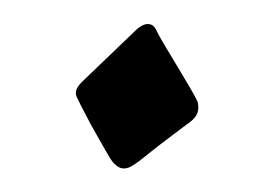

<svg xmlns="http://www.w3.org/2000/svg" viewBox="-20 -414 235 163"><path d="M147.5 -328.1Q148.4 -326.2 148.4 -322.8Q148.4 -318.8 146.2 -315.4Q144 -312 138.2 -308.1Q134.3 -305.2 127.4 -300Q120.6 -294.9 114 -289.8Q107.4 -284.7 102.3 -280.5Q97.2 -276.4 96.2 -275.9Q94.2 -274.4 91.3 -272.7Q88.4 -271 85 -271Q80.6 -271 76.2 -275.9Q73.7 -278.8 69.8 -285.9Q65.9 -293 61.5 -300.5Q57.1 -308.1 53.5 -315.2Q49.8 -322.3 48.3 -325.2Q46.9 -328.1 45.7 -330.6Q44.4 -333 44.4 -335Q44.4 -339.4 49.3 -344.2L96.2 -389.2Q97.7 -390.6 100.3 -392.1Q103 -393.6 105.5 -393.6Q109.9 -393.6 112.3 -389.2Q113.8 -385.7 119.1 -376.7Q124.5 -367.7 130.4 -357.9Q136.2 -348.1 141.4 -339.4Q146.5 -330.6 147.5 -328.1Z"/></svg>

Font: Engagement
Style: Regular
Weight: 400
Designer: Astigmatic (AOETI)
Foundry: Astigmatic (AOETI)
Version: Version 1.000